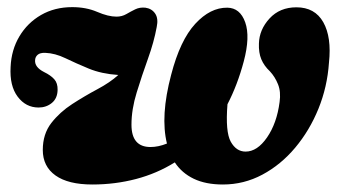

<svg xmlns="http://www.w3.org/2000/svg" viewBox="-20 -492 934 525"><path d="M601.5 -471Q636.5 -470.5 650.5 -431Q664.5 -391.5 646.5 -324Q629.5 -260 602 -207Q596 -131.5 611 -104.5Q626 -77.5 651.5 -77.5Q683.5 -77.5 710.2 -116.2Q737 -155 744.5 -213Q748.5 -241 740.2 -261.5Q732 -282 718 -297Q702 -312 694.5 -330Q687 -348 688 -373Q689 -411 717 -441.5Q745 -472 790.5 -472Q841 -472 864 -431.2Q887 -390.5 879.5 -320.5Q875 -254.5 850.8 -194.8Q826.5 -135 787.2 -88.2Q748 -41.5 697.5 -14.5Q647 12.5 589.5 12.5Q542.5 12.5 509.8 -3.2Q477 -19 458 -48Q409 -17.5 351.8 -2.5Q294.5 12.5 232.5 12.5Q166.5 12.5 131.8 -12.2Q97 -37 97 -82Q97 -125.5 120.2 -155.5Q143.5 -185.5 177.5 -207.5Q211.5 -229.5 246.2 -248Q281 -266.5 303.5 -287Q257.5 -290 222.5 -304.5Q187.5 -319 159 -332.8Q130.5 -346.5 104 -347.5Q89.5 -348 83 -342.2Q76.5 -336.5 76 -328Q74 -308.5 100.5 -295Q119 -286 128.5 -275.2Q138 -264.5 137.5 -246Q137 -223 121.8 -210.5Q106.5 -198 85.5 -198Q50.5 -198 28.2 -227.8Q6 -257.5 9 -309Q11 -355.5 33 -392.5Q55 -429.5 92.2 -451Q129.5 -472.5 177.5 -472.5Q215.5 -472.5 245.8 -459.5Q276 -446.5 298.5 -446.5Q313.5 -446.5 325.5 -453.5Q337.5 -460.5 349.8 -466.5Q362 -472.5 377.5 -471Q395 -468.5 404.2 -455Q413.5 -441.5 408.5 -418Q401 -377 384.5 -331.2Q368 -285.5 353.8 -239.2Q339.5 -193 339.5 -151Q339.5 -90 391.5 -90Q413 -90 436.5 -99.5Q418 -174.5 448 -287.5Q472.5 -382 513.8 -426.8Q555 -471.5 601.5 -471Z"/></svg>

Font: Fraunces 72pt S050 Black
Style: Italic
Weight: 900
Italic angle: -16°
Version: Version 1.000; ttfautohint (v1.8.3)